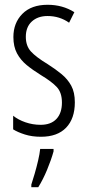

<svg xmlns="http://www.w3.org/2000/svg" viewBox="-20 -562 366 803"><path d="M293 -134Q293 -66 256.5 -28Q220 10 151 10Q114 10 84 0.5Q54 -9 35 -21V-78Q56 -61 86.5 -50.5Q117 -40 150 -40Q193 -40 216 -64.5Q239 -89 239 -133Q239 -175 217.5 -198Q196 -221 151 -248Q117 -269 91.5 -290Q66 -311 51 -339Q36 -367 36 -407Q36 -466 73.5 -504Q111 -542 179 -542Q242 -542 291 -511L269 -467Q229 -495 179 -495Q138 -495 113 -472Q88 -449 88 -408Q88 -370 109.5 -346.5Q131 -323 179 -294Q212 -273 237.5 -252Q263 -231 278 -203.5Q293 -176 293 -134ZM204 71Q194 107 177 148Q160 189 140 221H111V210Q117 192 125 164.5Q133 137 139.5 109Q146 81 148 61H204Z"/></svg>

Font: Noto Sans Thai ExtCond Light
Style: Regular
Weight: 300
Width: 2
Designer: Monotype Design Team
Foundry: Monotype Imaging Inc.
Version: Version 2.002; ttfautohint (v1.8.4.7-5d5b)